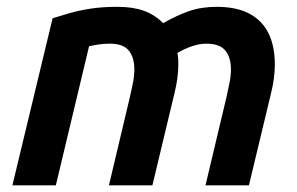

<svg xmlns="http://www.w3.org/2000/svg" viewBox="-20 -556 892 576"><path d="M17.2 0 137.8 -501.2Q160 -508.2 187.4 -516.2Q214.8 -524.2 250.5 -529.9Q286.2 -535.5 333.2 -535.5Q379 -535.5 411.8 -523.6Q444.5 -511.8 469.5 -486.5Q509.5 -509.5 546.6 -522.5Q583.8 -535.5 630 -535.5Q689 -535.5 727.5 -515.4Q766 -495.2 785.2 -456.8Q804.5 -418.2 804.5 -363Q804.5 -343.2 801.8 -321.5Q799 -299.8 793.5 -278L726.8 0H596.5L660 -267.2Q664 -285.8 668.4 -306.9Q672.8 -328 672.8 -348Q672.8 -383.8 655.9 -404.4Q639 -425 599.5 -425Q578.5 -425 556.4 -417.5Q534.2 -410 512 -397Q514.2 -388 514.6 -379.5Q515 -371 515 -363Q515 -343.2 512.1 -321.5Q509.2 -299.8 503.8 -278L437.2 0H306.8L370.2 -267.2Q374.5 -285.8 378.8 -306.9Q383 -328 383 -348Q383 -383.8 366.2 -404.4Q349.5 -425 310 -425Q292.5 -425 278.1 -422.9Q263.8 -420.8 247.2 -417.2L147.5 0Z"/></svg>

Font: Ubuntu Sans
Style: Italic
Weight: 400
Italic angle: -13.5°
Designer: Dalton Maag Ltd
Foundry: Dalton Maag Ltd
Version: Version 1.006